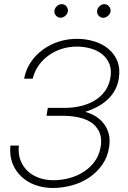

<svg xmlns="http://www.w3.org/2000/svg" viewBox="-20 -911 627 941"><path d="M453.1 -286.1Q467.3 -269 472.9 -245.1Q478.5 -221.2 473.1 -189.9Q465.8 -148.4 442.9 -117.9Q419.9 -87.4 387.7 -67.4Q355 -46.9 316.2 -37.1Q277.3 -27.3 238.3 -27.8Q200.7 -28.3 168.7 -40.3Q136.7 -52.2 113.8 -74.2Q91.3 -96.2 79.8 -127.2Q68.4 -158.2 72.3 -197.3H30.8Q26.4 -149.4 41 -111.1Q55.7 -72.8 84 -46.4Q112.3 -19 151.9 -4.6Q191.4 9.8 237.8 10.3Q284.7 10.3 331.3 -2.2Q377.9 -14.6 416.5 -40.5Q454.6 -65.9 481.2 -103.8Q507.8 -141.6 515.1 -191.9Q520.5 -228 512.2 -257.8Q503.9 -287.6 484.4 -310.1Q469.2 -328.6 447.3 -341.8Q425.3 -355 397.9 -362.8Q427.7 -372.1 455.6 -386.7Q483.4 -401.4 505.9 -421.9Q527.8 -441.9 542.7 -468.3Q557.6 -494.6 562.5 -527.3Q569.8 -575.7 554.9 -612.1Q540 -648.4 510.3 -672.4Q481 -696.3 440.9 -708.5Q400.9 -720.7 356.9 -720.7Q311.5 -720.7 268.8 -707.3Q226.1 -693.8 191.4 -668.5Q156.2 -643.6 131.6 -607.4Q106.9 -571.3 98.1 -525.4H140.1Q149.4 -562.5 170.4 -591.6Q191.4 -620.6 220.7 -641.1Q249 -661.1 283.9 -671.9Q318.8 -682.6 356.4 -682.6Q391.1 -682.6 423.8 -673.6Q456.5 -664.6 480.5 -645.5Q504.4 -626.5 516.1 -597.7Q527.8 -568.8 521 -529.3Q513.7 -488.8 491.9 -460.9Q470.2 -433.1 439.9 -416Q408.7 -398.4 372.1 -390.4Q335.4 -382.3 298.8 -382.3H214.4L208 -343.3H298.3Q321.8 -342.8 345.2 -339.4Q368.7 -335.9 389.6 -329.1Q409.2 -322.3 425.5 -311.8Q441.9 -301.3 453.1 -286.1ZM246.6 -857.4Q245.6 -844.2 254.6 -834.2Q263.7 -824.2 277.3 -824.2Q290 -824.2 300.8 -834.2Q311.5 -844.2 313 -856.9Q314 -869.6 304.9 -880.4Q295.9 -891.1 281.7 -890.6Q269 -890.6 258.3 -880.4Q247.6 -870.1 246.6 -857.4ZM455.6 -856.9Q454.6 -844.2 463.6 -834.2Q472.7 -824.2 486.3 -823.7Q499 -824.2 510 -834Q521 -843.8 522 -856.9Q522.9 -870.1 513.7 -880.4Q504.4 -890.6 491.2 -890.6Q478 -890.6 467.5 -880.4Q457 -870.1 455.6 -856.9Z"/></svg>

Font: Roboto Mono ExtraLight
Style: Italic
Weight: 250
Italic angle: -10°
Monospace: yes
Designer: Google
Version: Version 3.000